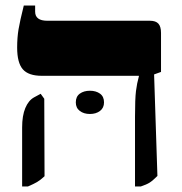

<svg xmlns="http://www.w3.org/2000/svg" viewBox="-20 -667 659 694"><path d="M468 -245Q468 -310 471.5 -338Q475 -366 482 -391V-393H131Q83 -393 62.5 -416.5Q42 -440 42 -495Q42 -531 47 -561Q52 -591 66 -647H107V-625Q107 -592 151 -592H522Q543 -592 552.5 -581.5Q562 -571 562 -548V-407L537 -398L549 -31Q532 -14 521 -7Q510 0 489 7H468ZM60 -206Q60 -249 71.5 -276.5Q83 -304 103 -315L127 -328L140 -310L141 -30Q126 -16 114 -9Q102 -2 81 7H60ZM305 -339Q327 -339 341.5 -328.5Q356 -318 356 -297Q356 -277 341.5 -266Q327 -255 305 -255Q283 -255 268.5 -266Q254 -277 254 -297Q254 -318 268.5 -328.5Q283 -339 305 -339Z"/></svg>

Font: Noto Serif Hebrew Black
Style: Regular
Weight: 900
Designer: Monotype Design Team
Foundry: Monotype Imaging Inc.
Version: Version 1.000